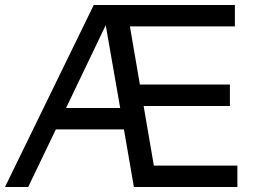

<svg xmlns="http://www.w3.org/2000/svg" viewBox="-22 -750 1015 770"><path d="M920 -730V-644H499L539 -411H900V-325H554L595 -86H930V0H515L475 -231H202L91 0H-2L354 -730ZM243 -317H460L402 -649Z"/></svg>

Font: Nacelle
Style: Regular
Weight: 400
Designer: Sora Sagano
Foundry: Sora Sagano
Version: Version 1.000;FEAKit 1.0